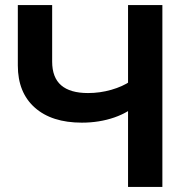

<svg xmlns="http://www.w3.org/2000/svg" viewBox="-20 -735 744 755"><path d="M301.8 -252.7Q183.2 -252.7 116.6 -312.1Q50.1 -371.4 50.1 -477.4V-715H185.1V-492.7Q185.1 -430.2 220.5 -399.6Q255.9 -369.1 326.1 -369.1Q373.1 -369.1 417.7 -381.9Q462.3 -394.7 492.9 -415.7L528.7 -333Q488.8 -293.7 429.8 -273.2Q370.7 -252.7 301.8 -252.7ZM483.5 0V-715H618.5V0Z"/></svg>

Font: Wix Madefor Display
Style: Regular
Weight: 400
Designer: Dalton Maag Ltd
Foundry: Dalton Maag Ltd
Version: Version 3.100